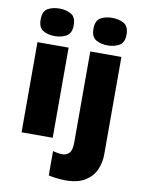

<svg xmlns="http://www.w3.org/2000/svg" viewBox="-106 -848 862 1160"><g transform="rotate(10 324.5 -268.0)"><path d="M258 -553V0H67V-553ZM163 -776Q204 -776 234.5 -759Q265 -742 265 -691Q265 -642 234.5 -624.5Q204 -607 163 -607Q121 -607 91.5 -624.5Q62 -642 62 -691Q62 -742 91.5 -759Q121 -776 163 -776ZM377 240Q354 240 324 236.5Q294 233 274 228V79Q290 83 303.5 85.5Q317 88 333 88Q356 88 373.5 71.5Q391 55 391 5V-553H582V45Q582 95 562.5 139.5Q543 184 498 212Q453 240 377 240ZM386 -691Q386 -742 415.5 -759Q445 -776 487 -776Q528 -776 558.5 -759Q589 -742 589 -691Q589 -642 558.5 -624.5Q528 -607 487 -607Q445 -607 415.5 -624.5Q386 -642 386 -691Z"/></g></svg>

Font: Noto Sans Devanagari Black
Style: Regular
Weight: 900
Version: Version 2.003